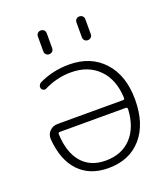

<svg xmlns="http://www.w3.org/2000/svg" viewBox="-136 -829 816 935"><g transform="rotate(-20 271.5 -361.5)"><path d="M361 -710Q361 -720 367.5 -726.5Q374 -733 384 -733Q394 -733 400.5 -726.5Q407 -720 407 -710V-633Q407 -623 400.5 -616.5Q394 -610 384 -610Q374 -610 367.5 -616.5Q361 -623 361 -633ZM161 -710Q161 -720 167.5 -726.5Q174 -733 184 -733Q194 -733 200.5 -726.5Q207 -720 207 -710V-633Q207 -623 200.5 -616.5Q194 -610 184 -610Q174 -610 167.5 -616.5Q161 -623 161 -633ZM102 -237Q94 -237 94 -228Q98 -132 142.5 -80.5Q187 -29 266 -29Q349 -29 398.5 -81.5Q448 -134 453 -228Q453 -237 444 -237ZM266 10Q170 10 113.5 -49.5Q57 -109 49 -220Q48 -244 64.5 -260.5Q81 -277 105 -277H445Q453 -277 453 -286Q449 -382 395 -436.5Q341 -491 252 -491Q179 -491 113 -458Q106 -454 98.5 -457Q91 -460 88 -467Q85 -475 88.5 -483Q92 -491 99 -495Q172 -530 256 -530Q368 -530 434.5 -457.5Q501 -385 501 -260Q501 -134 438 -62Q375 10 266 10Z"/></g></svg>

Font: Rounded Mplus 1c Light
Style: Regular
Weight: 300
Version: Version 1.059.20150529